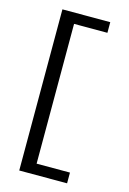

<svg xmlns="http://www.w3.org/2000/svg" viewBox="-115 -780 577 861"><g transform="rotate(15 173.0 -349.0)"><path d="M64.5 25.4V-722.7H286.6V-673.3H131.8V-24.4H286.6V25.4Z"/></g></svg>

Font: Pontano Sans Light
Style: Regular
Weight: 300
Designer: Vernon Adams
Foundry: Vernon Adams
Version: Version 2.001